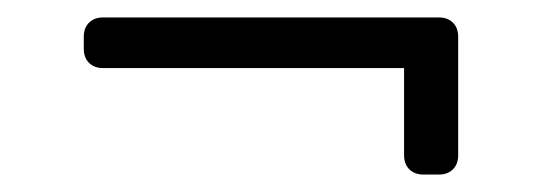

<svg xmlns="http://www.w3.org/2000/svg" viewBox="-20 -370 621 220"><path d="M465 -170Q455 -170 449 -176Q443 -182 443 -192V-292H98Q88 -292 82 -298Q76 -304 76 -314V-328Q76 -338 82 -344Q88 -350 98 -350H483Q493 -350 499 -344Q505 -338 505 -328V-192Q505 -182 499 -176Q493 -170 483 -170Z"/></svg>

Font: Rubik Light Light
Style: Regular
Weight: 300
Version: Version 2.101